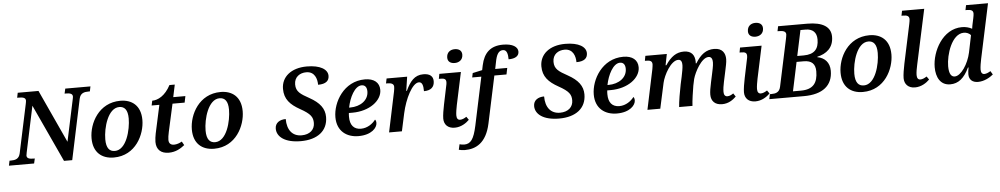

<svg xmlns="http://www.w3.org/2000/svg" viewBox="-69 -1218 9931 1907"><g transform="rotate(-5 4896.5 -265.0)"><path d="M-22 0H229L240 -49H229C191 -49 160 -54 160 -85C160 -91 162 -103 165 -115L262 -573L527 0H609L736 -601C748 -657 787 -665 830 -665H843L853 -714H602L591 -665H602C640 -665 671 -660 671 -629C671 -622 668 -608 666 -599L578 -186L335 -714H128L118 -665H131C173 -665 203 -660 203 -629C203 -622 200 -609 198 -597L95 -113C83 -57 44 -49 1 -49H-12Z M1024 10C1242 10 1338 -194 1338 -337C1338 -485 1247 -546 1136 -546C920 -546 819 -348 819 -199C819 -59 903 10 1024 10ZM1039 -54C987 -54 954 -88 954 -177C954 -292 1007 -485 1120 -485C1172 -485 1204 -450 1204 -364C1204 -252 1155 -54 1039 -54Z M1571 10C1638 10 1688 -18 1730 -52L1709 -89C1687 -76 1657 -65 1630 -65C1598 -65 1578 -82 1578 -117C1578 -137 1582 -164 1589 -196L1650 -472H1771L1784 -536H1663L1689 -659H1636C1582 -556 1509 -519 1452 -519L1442 -472H1519L1458 -191C1453 -166 1448 -132 1448 -108C1448 -29 1496 10 1571 10Z M2024 10C2242 10 2338 -194 2338 -337C2338 -485 2247 -546 2136 -546C1920 -546 1819 -348 1819 -199C1819 -59 1903 10 2024 10ZM2039 -54C1987 -54 1954 -88 1954 -177C1954 -292 2007 -485 2120 -485C2172 -485 2204 -450 2204 -364C2204 -252 2155 -54 2039 -54Z M2888 10C3054 10 3158 -69 3158 -208C3158 -291 3111 -353 3010 -409C2923 -457 2880 -484 2880 -556C2880 -631 2937 -667 3000 -667C3085 -667 3107 -591 3107 -533C3186 -533 3218 -564 3218 -613C3218 -677 3145 -724 3011 -724C2853 -724 2756 -641 2756 -522C2756 -420 2811 -362 2908 -308C3011 -251 3032 -217 3032 -159C3032 -93 2983 -47 2901 -47C2810 -47 2757 -111 2757 -222C2697 -222 2650 -193 2650 -135C2650 -54 2730 10 2888 10Z M3463 10C3593 10 3651 -57 3651 -105C3651 -120 3647 -133 3640 -139C3612 -101 3559 -61 3494 -61C3422 -61 3385 -107 3385 -188C3385 -199 3385 -213 3387 -227H3423C3593 -227 3718 -322 3718 -429C3718 -502 3665 -546 3574 -546C3363 -546 3250 -346 3250 -197C3250 -57 3346 10 3463 10ZM3404 -280H3394C3413 -379 3468 -490 3537 -490C3570 -490 3589 -467 3589 -425C3589 -338 3509 -280 3404 -280Z M3852 -399 3768 0H3896L3934 -176C3965 -318 4040 -470 4106 -470C4139 -470 4149 -435 4149 -378C4218 -378 4254 -410 4254 -469C4254 -517 4223 -546 4157 -546C4068 -546 4023 -487 3980 -396H3974L3995 -536H3790L3780 -487H3795C3830 -487 3858 -478 3858 -448C3858 -437 3856 -418 3852 -399Z M4478 -630C4519 -630 4560 -653 4560 -707C4560 -749 4528 -767 4489 -767C4444 -767 4408 -741 4408 -689C4408 -649 4438 -630 4478 -630ZM4422 10C4486 10 4537 -25 4568 -56L4546 -88C4523 -73 4503 -64 4482 -64C4460 -64 4448 -80 4448 -111C4448 -137 4456 -182 4462 -212L4531 -536H4316L4307 -487H4323C4360 -487 4379 -480 4379 -448C4379 -437 4377 -423 4373 -408L4336 -230C4326 -183 4316 -123 4316 -90C4316 -30 4354 10 4422 10Z M4504 240C4612 240 4718 190 4759 -2L4859 -472H4980L4993 -536H4873L4886 -600C4900 -678 4922 -716 4966 -716C5005 -716 5014 -671 5014 -620C5081 -620 5118 -644 5118 -688C5118 -735 5067 -770 4971 -770C4845 -770 4779 -705 4753 -584L4743 -536L4647 -515L4638 -472H4729L4627 9C4598 142 4566 185 4501 185C4486 185 4466 181 4455 178L4443 232C4456 236 4484 240 4504 240Z M5464 10C5630 10 5734 -69 5734 -208C5734 -291 5687 -353 5586 -409C5499 -457 5456 -484 5456 -556C5456 -631 5513 -667 5576 -667C5661 -667 5683 -591 5683 -533C5762 -533 5794 -564 5794 -613C5794 -677 5721 -724 5587 -724C5429 -724 5332 -641 5332 -522C5332 -420 5387 -362 5484 -308C5587 -251 5608 -217 5608 -159C5608 -93 5559 -47 5477 -47C5386 -47 5333 -111 5333 -222C5273 -222 5226 -193 5226 -135C5226 -54 5306 10 5464 10Z M6039 10C6169 10 6227 -57 6227 -105C6227 -120 6223 -133 6216 -139C6188 -101 6135 -61 6070 -61C5998 -61 5961 -107 5961 -188C5961 -199 5961 -213 5963 -227H5999C6169 -227 6294 -322 6294 -429C6294 -502 6241 -546 6150 -546C5939 -546 5826 -346 5826 -197C5826 -57 5922 10 6039 10ZM5980 -280H5970C5989 -379 6044 -490 6113 -490C6146 -490 6165 -467 6165 -425C6165 -338 6085 -280 5980 -280Z M7088 9C7153 9 7197 -24 7229 -55L7207 -88C7185 -73 7168 -65 7147 -65C7125 -65 7112 -81 7112 -111C7112 -139 7117 -174 7125 -210L7149 -322C7156 -357 7167 -400 7167 -434C7167 -492 7139 -545 7056 -545C6977 -545 6920 -503 6869 -418H6862C6862 -423 6863 -429 6863 -435C6862 -496 6834 -545 6754 -545C6680 -545 6625 -508 6570 -425H6562L6584 -536H6370L6361 -487H6375C6411 -487 6434 -480 6434 -446C6434 -437 6431 -417 6428 -399L6344 0H6472L6527 -253C6544 -329 6618 -468 6692 -468C6725 -468 6729 -436 6729 -411C6729 -386 6719 -336 6711 -297L6695 -224C6682 -163 6662 -45 6660 0H6793C6794 -43 6812 -160 6819 -200L6833 -265C6852 -334 6924 -470 6994 -470C7028 -470 7033 -437 7033 -412C7033 -378 7019 -324 7014 -297L6997 -218C6985 -163 6979 -126 6979 -95C6979 -31 7018 9 7088 9Z M7476 -630C7517 -630 7558 -653 7558 -707C7558 -749 7526 -767 7487 -767C7442 -767 7406 -741 7406 -689C7406 -649 7436 -630 7476 -630ZM7420 10C7484 10 7535 -25 7566 -56L7544 -88C7521 -73 7501 -64 7480 -64C7458 -64 7446 -80 7446 -111C7446 -137 7454 -182 7460 -212L7529 -536H7314L7305 -487H7321C7358 -487 7377 -480 7377 -448C7377 -437 7375 -423 7371 -408L7334 -230C7324 -183 7314 -123 7314 -90C7314 -30 7352 10 7420 10Z M7559 0H7904C8093 0 8192 -82 8192 -228C8192 -312 8142 -361 8070 -374L8071 -378C8163 -399 8234 -454 8234 -564C8234 -662 8154 -714 8000 -714H7709L7699 -665H7712C7752 -665 7783 -658 7783 -627C7783 -615 7779 -601 7776 -582L7676 -113C7664 -57 7625 -49 7582 -49H7569ZM7937 -403H7873L7927 -657H7977C8049 -657 8088 -620 8088 -549C8088 -455 8044 -403 7937 -403ZM7879 -57H7800L7861 -345H7932C8011 -345 8048 -309 8048 -235C8048 -119 8001 -57 7879 -57Z M8492 10C8710 10 8806 -194 8806 -337C8806 -485 8715 -546 8604 -546C8388 -546 8287 -348 8287 -199C8287 -59 8371 10 8492 10ZM8507 -54C8455 -54 8422 -88 8422 -177C8422 -292 8475 -485 8588 -485C8640 -485 8672 -450 8672 -364C8672 -252 8623 -54 8507 -54Z M9011 10C9075 10 9126 -25 9157 -56L9135 -88C9111 -73 9091 -64 9071 -64C9049 -64 9037 -80 9037 -111C9037 -137 9045 -182 9052 -212L9170 -760H8949L8939 -711H8956C8994 -711 9016 -702 9016 -670C9016 -662 9013 -642 9009 -623L8926 -233C8916 -185 8906 -126 8906 -91C8906 -32 8944 10 9011 10Z M9363 10C9444 10 9503 -38 9552 -141H9558C9553 -117 9550 -93 9550 -74C9550 -18 9586 10 9640 10C9702 10 9759 -23 9792 -51L9771 -86C9752 -74 9729 -63 9709 -63C9688 -63 9675 -78 9675 -110C9675 -135 9684 -188 9690 -215L9806 -760H9587L9577 -711H9591C9633 -711 9654 -702 9654 -670C9654 -660 9651 -642 9647 -623L9638 -581C9635 -569 9629 -538 9627 -521C9601 -536 9565 -546 9527 -546C9333 -546 9223 -329 9223 -173C9223 -72 9265 10 9363 10ZM9414 -64C9381 -64 9357 -92 9357 -171C9357 -285 9420 -489 9541 -489C9567 -489 9596 -478 9610 -458L9575 -288C9551 -177 9477 -64 9414 -64Z"/></g></svg>

Font: Noto Serif SemiBold
Style: Italic
Weight: 600
Italic angle: -12°
Designer: Monotype Design Team
Foundry: Monotype Imaging Inc.
Version: Version 2.014